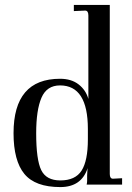

<svg xmlns="http://www.w3.org/2000/svg" viewBox="-20 -750 536 780"><path d="M35 -209Q35 -430 224 -430Q270 -430 299.5 -407Q329 -384 339 -348V-687Q339 -707 326 -707L280 -705V-730H426V-43Q426 -24 439 -24L476 -26V0H332Q334 -8 334 -16V-38Q334 -46 335 -56L336 -67Q311 10 225 10Q123 10 79 -43.5Q35 -97 35 -209ZM127 -209Q127 -101 147.5 -59Q168 -17 225 -17Q286 -17 311.5 -57Q337 -97 337 -184V-226Q337 -403 224 -403Q170 -403 148.5 -353Q127 -303 127 -209Z"/></svg>

Font: Unna
Style: Regular
Weight: 400
Designer: Jorge de Buen U.
Foundry: Omnibus-Type
Version: Version 2.006;PS 002.006;hotconv 1.0.70;makeotf.lib2.5.58329